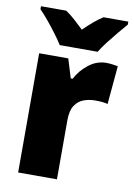

<svg xmlns="http://www.w3.org/2000/svg" viewBox="-86 -821 610 877"><g transform="rotate(10 218.5 -383.0)"><path d="M371 -563Q385 -563 399.5 -561Q414 -559 425 -557L409 -379Q399 -382 385.5 -383.5Q372 -385 350 -385Q323 -385 298 -376Q273 -367 257 -343Q241 -319 241 -274V0H61V-553H196L223 -465H232Q251 -503 288.5 -533Q326 -563 371 -563ZM147 -606Q134 -627 113.5 -654.5Q93 -682 71 -708.5Q49 -735 32 -752V-766H149Q171 -751 190.5 -733.5Q210 -716 234 -693Q258 -716 279 -734Q300 -752 322 -766H437V-752Q421 -734 399.5 -708Q378 -682 357 -655Q336 -628 323 -606Z"/></g></svg>

Font: Noto Sans Myanmar UI SemiCondensed Black
Style: Regular
Weight: 900
Width: 4
Designer: Monotype Design Team
Foundry: Monotype Imaging Inc.
Version: Version 2.103; ttfautohint (v1.8.4.7-5d5b)